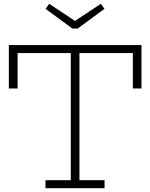

<svg xmlns="http://www.w3.org/2000/svg" viewBox="-20 -989 790 1009"><path d="M723.5 -752V-524H678V-710H397.5V-42H529.5V0H219V-42H352V-710H72.5V-524H26.5V-752ZM388 -839 529 -942.5 510 -969 374 -879 238.5 -969 219.5 -942.5 360.5 -839Z"/></svg>

Font: Hepta Slab ExtraLight Light
Style: Regular
Weight: 300
Version: Version 1.100